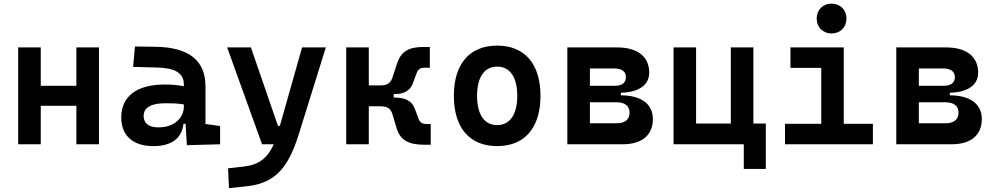

<svg xmlns="http://www.w3.org/2000/svg" viewBox="-20 -771 5313 1026"><path d="M388.2 0H508.8V-517.6H388.2V-312.5H197.8V-517.6H77.1V0H197.8V-205.6H388.2Z M978.5 4.9 1156.2 0V-97.7L1078.1 -108.4V-309.6C1078.1 -446.3 991.2 -518.6 810.5 -521L701.2 -522.5L691.4 -413.6L820.3 -410.2C914.6 -407.7 962.4 -380.9 962.4 -320.3V-310.1C932.6 -316.4 900.4 -319.3 859.9 -319.3C711.9 -319.3 627.9 -256.8 627.9 -143.6C627.9 -45.4 690.9 9.8 800.3 9.8C893.1 9.8 952.1 -29.8 960.4 -109.4H971.7ZM962.4 -212.9V-200.2C962.4 -146.5 917 -90.3 826.7 -90.3C775.4 -90.3 747.6 -111.8 747.6 -151.4C747.6 -196.3 787.6 -219.2 862.8 -219.2C897 -219.2 927.2 -219.2 962.4 -212.9Z M1203.6 234.4 1296.4 224.6C1439 209.5 1515.1 140.1 1574.2 -45.9L1721.2 -517.6H1594.2L1475.6 -98.6H1465.3L1320.8 -517.6H1193.8L1380.4 0H1442.9C1408.2 76.7 1360.8 109.9 1284.7 118.7L1198.7 128.4Z M1830.1 0H1950.7V-203.1H2011.7C2050.3 -203.1 2067.9 -189.9 2076.2 -163.1L2100.1 -84C2120.1 -20.5 2164.6 2.4 2248 2.4H2281.7V-108.4H2260.7C2237.3 -108.4 2224.6 -115.7 2217.3 -134.8L2195.8 -191.9C2182.6 -229.5 2147 -249.5 2092.3 -249.5H2084V-268.1H2087.4C2140.6 -268.1 2172.9 -288.1 2186 -325.7L2207.5 -382.8C2214.8 -401.9 2227.5 -409.2 2251 -409.2H2276.9V-520H2243.2C2164.6 -520 2124 -497.1 2102.5 -433.6L2076.2 -354.5C2067.4 -327.6 2049.8 -314.5 2011.7 -314.5H1950.7V-517.6H1830.1Z M2636.7 9.8C2783.7 9.8 2868.2 -87.9 2868.2 -258.8C2868.2 -429.7 2783.7 -527.3 2636.7 -527.3C2489.7 -527.3 2405.3 -429.7 2405.3 -258.8C2405.3 -87.9 2489.7 9.8 2636.7 9.8ZM2636.7 -102.5C2568.4 -102.5 2529.3 -159.2 2529.3 -258.8C2529.3 -358.9 2568.4 -415 2636.7 -415C2705.1 -415 2744.1 -358.9 2744.1 -258.8C2744.1 -159.2 2705.1 -102.5 2636.7 -102.5Z M3011.7 0H3307.6C3410.2 0 3468.8 -48.8 3468.8 -134.8C3468.8 -215.3 3406.7 -261.2 3297.9 -261.7V-275.4C3394.5 -277.8 3449.2 -316.9 3449.2 -382.8C3449.2 -468.8 3386.7 -517.6 3277.3 -517.6H3011.7ZM3132.3 -112.3V-224.6H3272C3318.8 -224.6 3344.2 -205.6 3344.2 -169.4C3344.2 -132.3 3319.8 -112.3 3275.4 -112.3ZM3132.3 -312.5V-405.3H3262.2C3302.2 -405.3 3324.7 -389.2 3324.7 -358.9C3324.7 -328.6 3303.7 -312.5 3265.6 -312.5Z M3579.1 0H3954.6V131.8H4072.3V-110.8H4005.9V-517.6H3885.3V-110.8H3699.7V-517.6H3579.1Z M4174.8 0H4644.5V-109.4H4488.8V-517.6H4204.1V-408.2H4368.7V-109.4H4174.8ZM4423.8 -592.3C4470.2 -592.3 4503.4 -625.5 4503.4 -671.9C4503.4 -718.3 4470.2 -751.5 4423.8 -751.5C4377.4 -751.5 4344.2 -718.3 4344.2 -671.9C4344.2 -625.5 4377.4 -592.3 4423.8 -592.3Z M4769.5 0H5065.4C5168 0 5226.6 -48.8 5226.6 -134.8C5226.6 -215.3 5164.6 -261.2 5055.7 -261.7V-275.4C5152.3 -277.8 5207 -316.9 5207 -382.8C5207 -468.8 5144.5 -517.6 5035.2 -517.6H4769.5ZM4890.1 -112.3V-224.6H5029.8C5076.7 -224.6 5102.1 -205.6 5102.1 -169.4C5102.1 -132.3 5077.6 -112.3 5033.2 -112.3ZM4890.1 -312.5V-405.3H5020C5060.1 -405.3 5082.5 -389.2 5082.5 -358.9C5082.5 -328.6 5061.5 -312.5 5023.4 -312.5Z"/></svg>

Font: Cascadia Code PL SemiBold
Style: Regular
Weight: 600
Monospace: yes
Designer: Aaron Bell
Foundry: Saja Typeworks
Version: Version 2404.023